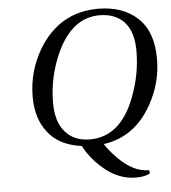

<svg xmlns="http://www.w3.org/2000/svg" viewBox="-60 -761 909 1019"><g transform="rotate(-5 394.5 -252.0)"><path d="M114 -270Q114 -406 183 -523Q294 -707 500 -707Q631 -707 710 -634Q789 -561 789 -414Q789 -289 726 -175Q636 -12 468 11Q492 49 534 91Q614 171 696 170L699 187Q672 203 624 203Q532 203 454 137Q388 82 351 11Q234 -4 174 -79Q114 -154 114 -270ZM219 -230Q219 -128 267 -74Q315 -20 398 -20Q560 -20 637 -220Q684 -342 684 -466Q684 -569 636.5 -620.5Q589 -672 504 -672Q362 -672 281 -504Q219 -373 219 -230Z"/></g></svg>

Font: Lingua Franca
Style: Italic
Weight: 400
Italic angle: -13°
Version: Version 1.19